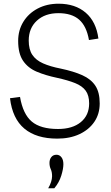

<svg xmlns="http://www.w3.org/2000/svg" viewBox="-20 -740 598 1036"><path d="M289 8Q176 8 111.5 -46Q47 -100 34 -210L88 -217Q104 -124 151.5 -84Q199 -44 293 -44Q371 -44 416 -81Q461 -118 461 -182Q461 -225 442.5 -250.5Q424 -276 385.5 -291.5Q347 -307 288 -320Q226 -333 178.5 -353Q131 -373 104.5 -412Q78 -451 78 -519Q78 -577 106 -622.5Q134 -668 183.5 -694Q233 -720 296 -720Q386 -720 442.5 -671.5Q499 -623 511 -532L460 -524Q447 -599 407 -634Q367 -669 295 -669Q223 -669 179 -628.5Q135 -588 135 -521Q135 -473 154.5 -444Q174 -415 212.5 -398Q251 -381 307 -370Q378 -355 424.5 -334Q471 -313 494.5 -277.5Q518 -242 518 -182Q518 -125 489 -82.5Q460 -40 408.5 -16Q357 8 289 8ZM240 276Q250 259 255.5 242Q261 225 261 211Q261 188 254 173Q247 158 247 139Q247 120 257 107.5Q267 95 285 95Q301 95 311.5 108.5Q322 122 322 146Q322 171 310.5 208Q299 245 273 276Z"/></svg>

Font: Livvic Light
Style: Regular
Weight: 300
Designer: Jacques Le Bailly, Baron von Fonthausen
Version: Version 1.001; ttfautohint (v1.8.2)